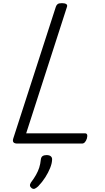

<svg xmlns="http://www.w3.org/2000/svg" viewBox="-20 -910 665 1217"><path d="M90 0Q54 0 64 -32L334 -867Q338 -879 346 -884.5Q354 -890 373 -890Q391 -890 400 -884Q409 -878 404 -865L146 -65H518Q529 -65 532 -57Q535 -49 531 -33Q526 -17 518 -8.5Q510 0 500 0ZM181 283Q171 275 170 266.5Q169 258 176 247Q195 222 208 199Q221 176 228.5 153Q236 130 239 100Q241 85 250.5 79Q260 73 275 73Q294 73 303 81.5Q312 90 310 105Q309 127 297.5 155.5Q286 184 267 214Q248 244 222 271Q211 281 201.5 285.5Q192 290 181 283Z"/></svg>

Font: Playwrite DK Loopet Light
Style: Regular
Weight: 300
Version: Version 1.003